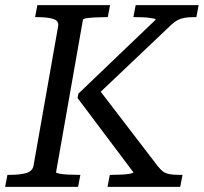

<svg xmlns="http://www.w3.org/2000/svg" viewBox="-30 -730 796 750"><path d="M-10 0 -1 -47H10Q47 -47 72 -54Q97 -61 101 -83L197 -627Q201 -649 178 -656Q155 -663 118 -663H107L116 -710H400L391 -663H382Q363 -663 343 -662Q323 -661 309 -659Q295 -657 294 -653L189 -57Q189 -54 202.5 -51.5Q216 -49 236 -48Q256 -47 275 -47H284L275 0ZM390 0 399 -47H408Q427 -47 446 -48Q465 -49 478 -51.5Q491 -54 491 -57L273 -347L276 -364L578 -653Q578 -656 571 -657.5Q564 -659 552.5 -660.5Q541 -662 527.5 -662.5Q514 -663 500 -663H491L500 -710H746L737 -663H724Q706 -663 691.5 -660.5Q677 -658 665 -652Q653 -646 640 -634L347 -356L341 -401L587 -80Q598 -66 608.5 -59Q619 -52 633.5 -49.5Q648 -47 670 -47H683L674 0Z"/></svg>

Font: Roboto Serif 20pt
Style: Italic
Weight: 400
Italic angle: -10°
Designer: Greg Gazdowicz
Foundry: Commercial Type
Version: Version 1.008